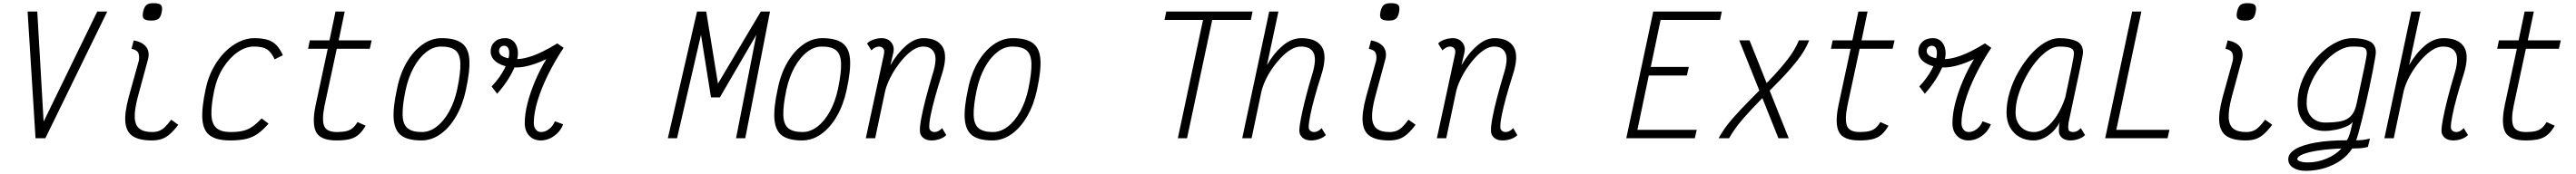

<svg xmlns="http://www.w3.org/2000/svg" viewBox="-20 -873 16240 1099"><path d="M204 0 154 -800H215L255 -105L593 -800H656L266 0Z M936 14Q860 14 818.5 -12Q777 -38 770.5 -98.5Q764 -159 792 -262L855 -489Q860 -517 852.5 -537Q845 -557 809 -565L823 -618Q876 -608 900 -578.5Q924 -549 914 -502L849 -262Q827 -178 829.5 -129.5Q832 -81 859.5 -60Q887 -39 938 -39Q963 -39 982 -46Q1001 -53 1019 -70Q1037 -87 1059 -117L1104 -85Q1076 -48 1051 -26Q1026 -4 999 5Q972 14 936 14ZM934 -743Q898 -743 886.5 -755.5Q875 -768 883 -802Q890 -831 904 -842Q918 -853 948 -853Q985 -853 995.5 -840.5Q1006 -828 999 -794Q993 -765 978.5 -754Q964 -743 934 -743Z M1629 -125 1673 -92Q1638 -52 1605 -28.5Q1572 -5 1531 4.5Q1490 14 1430 14Q1348 14 1305 -16Q1262 -46 1256 -117.5Q1250 -189 1277 -313Q1292 -384 1323.5 -442.5Q1355 -501 1397 -543.5Q1439 -586 1487 -609Q1535 -632 1582 -632Q1632 -632 1665.5 -622Q1699 -612 1722 -588.5Q1745 -565 1763 -524L1711 -498Q1697 -529 1680 -547Q1663 -565 1639 -572Q1615 -579 1579 -579Q1530 -579 1479.5 -544.5Q1429 -510 1389 -448.5Q1349 -387 1331 -305Q1310 -203 1313 -145.5Q1316 -88 1345.5 -63.5Q1375 -39 1433 -39Q1481 -39 1513 -47Q1545 -55 1571.5 -73.5Q1598 -92 1629 -125Z M2101 14Q2001 14 1973 -38.5Q1945 -91 1970 -210L2046 -565H1922L1933 -618H2057L2095 -800H2153L2115 -618H2323L2311 -565H2103L2026 -206Q2008 -116 2023.5 -77.5Q2039 -39 2104 -39Q2140 -39 2164 -45Q2188 -51 2204 -65Q2220 -79 2234 -102L2285 -79Q2264 -43 2240.5 -22.5Q2217 -2 2183.5 6Q2150 14 2101 14Z M2636 14Q2552 14 2510 -17Q2468 -48 2462 -119.5Q2456 -191 2483 -313Q2502 -408 2544 -479.5Q2586 -551 2643 -591.5Q2700 -632 2764 -632Q2848 -632 2890.5 -601Q2933 -570 2938.5 -499Q2944 -428 2917 -305Q2897 -211 2855.5 -139Q2814 -67 2757.5 -26.5Q2701 14 2636 14ZM2639 -39Q2688 -39 2733 -73.5Q2778 -108 2812 -170Q2846 -232 2863 -313Q2884 -415 2882 -473Q2880 -531 2851 -555Q2822 -579 2761 -579Q2712 -579 2667.5 -544.5Q2623 -510 2589 -448.5Q2555 -387 2537 -305Q2516 -204 2518 -145.5Q2520 -87 2549.5 -63Q2579 -39 2639 -39Z M3114 -281 3079 -327Q3129 -379 3159.5 -437.5Q3190 -496 3190 -539Q3190 -559 3182 -571.5Q3174 -584 3158 -584Q3145 -584 3135.5 -575Q3126 -566 3126 -551Q3126 -526 3157.5 -513Q3189 -500 3240 -500Q3270 -500 3311.5 -512Q3353 -524 3400 -547Q3447 -570 3493 -599L3533 -571Q3477 -487 3434.5 -400.5Q3392 -314 3368.5 -235.5Q3345 -157 3345 -96Q3345 -71 3357.5 -55Q3370 -39 3391 -39Q3417 -39 3441.5 -58Q3466 -77 3478 -107L3530 -88Q3519 -58 3497 -35Q3475 -12 3447 1Q3419 14 3389 14Q3344 14 3316 -16Q3288 -46 3288 -95Q3288 -152 3305 -219.5Q3322 -287 3352.5 -359.5Q3383 -432 3424 -500Q3376 -476 3325.5 -461.5Q3275 -447 3238 -447Q3164 -447 3118.5 -475Q3073 -503 3073 -549Q3073 -585 3098 -608.5Q3123 -632 3165 -632Q3201 -632 3223 -605.5Q3245 -579 3245 -536Q3245 -504 3229 -461.5Q3213 -419 3183.5 -372.5Q3154 -326 3114 -281Z M4190 0 4374 -800H4432L4506 -345L4776 -800H4834L4678 0H4620L4748 -653L4518 -258H4462L4399 -653L4248 0Z M5036 14Q4952 14 4910 -17Q4868 -48 4862 -119.5Q4856 -191 4883 -313Q4902 -408 4944 -479.5Q4986 -551 5043 -591.5Q5100 -632 5164 -632Q5248 -632 5290.5 -601Q5333 -570 5338.5 -499Q5344 -428 5317 -305Q5297 -211 5255.5 -139Q5214 -67 5157.5 -26.5Q5101 14 5036 14ZM5039 -39Q5088 -39 5133 -73.5Q5178 -108 5212 -170Q5246 -232 5263 -313Q5284 -415 5282 -473Q5280 -531 5251 -555Q5222 -579 5161 -579Q5112 -579 5067.5 -544.5Q5023 -510 4989 -448.5Q4955 -387 4937 -305Q4916 -204 4918 -145.5Q4920 -87 4949.5 -63Q4979 -39 5039 -39Z M5919 -64 5945 -20Q5932 -5 5906 4.5Q5880 14 5852 14Q5819 14 5799 -3Q5779 -20 5779 -47Q5778 -75 5788 -128.5Q5798 -182 5816.5 -253Q5835 -324 5859 -404Q5889 -498 5870 -538.5Q5851 -579 5799 -579Q5770 -579 5739.5 -560Q5709 -541 5680 -509.5Q5651 -478 5626 -440.5Q5601 -403 5583 -363Q5565 -323 5558 -289L5497 0H5438L5552 -529Q5553 -534 5553.5 -539.5Q5554 -545 5554 -549Q5554 -562 5544.5 -570.5Q5535 -579 5520 -579Q5510 -579 5497.5 -573Q5485 -567 5473 -555L5446 -598Q5460 -614 5486.5 -623Q5513 -632 5539 -632Q5562 -632 5580.5 -621Q5599 -610 5608.5 -588.5Q5618 -567 5611 -538L5593 -461Q5636 -536 5691 -584Q5746 -632 5801 -632Q5889 -632 5922.5 -576Q5956 -520 5916 -398Q5893 -326 5875 -261Q5857 -196 5847 -146Q5837 -96 5838 -69Q5838 -56 5847.5 -47.5Q5857 -39 5872 -39Q5883 -39 5896 -45.5Q5909 -52 5919 -64Z M6236 14Q6152 14 6110 -17Q6068 -48 6062 -119.5Q6056 -191 6083 -313Q6102 -408 6144 -479.5Q6186 -551 6243 -591.5Q6300 -632 6364 -632Q6448 -632 6490.5 -601Q6533 -570 6538.5 -499Q6544 -428 6517 -305Q6497 -211 6455.5 -139Q6414 -67 6357.5 -26.5Q6301 14 6236 14ZM6239 -39Q6288 -39 6333 -73.5Q6378 -108 6412 -170Q6446 -232 6463 -313Q6484 -415 6482 -473Q6480 -531 6451 -555Q6422 -579 6361 -579Q6312 -579 6267.5 -544.5Q6223 -510 6189 -448.5Q6155 -387 6137 -305Q6116 -204 6118 -145.5Q6120 -87 6149.5 -63Q6179 -39 6239 -39Z M7405 0 7575 -800H7633L7463 0ZM7321 -747 7332 -800H7876L7865 -747Z M8311 -64 8338 -20Q8324 -5 8298 4.5Q8272 14 8245 14Q8212 14 8191.5 -3Q8171 -20 8171 -47Q8171 -75 8181.5 -128.5Q8192 -182 8210 -253Q8228 -324 8252 -403Q8281 -498 8261 -538.5Q8241 -579 8181 -579Q8150 -579 8118 -560Q8086 -541 8055.5 -509Q8025 -477 7999 -439Q7973 -401 7955 -361Q7937 -321 7930 -286L7870 0H7811L7981 -800H8039L7967 -462Q8010 -537 8066 -584.5Q8122 -632 8184 -632Q8279 -632 8313.5 -576Q8348 -520 8309 -398Q8286 -326 8268 -261Q8250 -196 8240 -146Q8230 -96 8230 -69Q8230 -56 8240 -47.5Q8250 -39 8265 -39Q8276 -39 8288.5 -45.5Q8301 -52 8311 -64Z M8736 14Q8660 14 8618.5 -12Q8577 -38 8570.5 -98.5Q8564 -159 8592 -262L8655 -489Q8660 -517 8652.5 -537Q8645 -557 8609 -565L8623 -618Q8676 -608 8700 -578.5Q8724 -549 8714 -502L8649 -262Q8627 -178 8629.5 -129.5Q8632 -81 8659.5 -60Q8687 -39 8738 -39Q8763 -39 8782 -46Q8801 -53 8819 -70Q8837 -87 8859 -117L8904 -85Q8876 -48 8851 -26Q8826 -4 8799 5Q8772 14 8736 14ZM8734 -743Q8698 -743 8686.5 -755.5Q8675 -768 8683 -802Q8690 -831 8704 -842Q8718 -853 8748 -853Q8785 -853 8795.5 -840.5Q8806 -828 8799 -794Q8793 -765 8778.5 -754Q8764 -743 8734 -743Z M9519 -64 9545 -20Q9532 -5 9506 4.5Q9480 14 9452 14Q9419 14 9399 -3Q9379 -20 9379 -47Q9378 -75 9388 -128.5Q9398 -182 9416.5 -253Q9435 -324 9459 -404Q9489 -498 9470 -538.5Q9451 -579 9399 -579Q9370 -579 9339.5 -560Q9309 -541 9280 -509.5Q9251 -478 9226 -440.5Q9201 -403 9183 -363Q9165 -323 9158 -289L9097 0H9038L9152 -529Q9153 -534 9153.5 -539.5Q9154 -545 9154 -549Q9154 -562 9144.5 -570.5Q9135 -579 9120 -579Q9110 -579 9097.5 -573Q9085 -567 9073 -555L9046 -598Q9060 -614 9086.5 -623Q9113 -632 9139 -632Q9162 -632 9180.5 -621Q9199 -610 9208.5 -588.5Q9218 -567 9211 -538L9193 -461Q9236 -536 9291 -584Q9346 -632 9401 -632Q9489 -632 9522.5 -576Q9556 -520 9516 -398Q9493 -326 9475 -261Q9457 -196 9447 -146Q9437 -96 9438 -69Q9438 -56 9447.5 -47.5Q9457 -39 9472 -39Q9483 -39 9496 -45.5Q9509 -52 9519 -64Z M10232 0 10402 -800H10834L10823 -747H10411L10456 -784L10380 -420L10349 -450H10626L10614 -396H10336L10380 -426L10296 -24L10273 -53H10676L10664 0Z M10880 0H10814Q10848 -63 10902 -124.5Q10956 -186 11017.5 -247.5Q11079 -309 11138.5 -371Q11198 -433 11246 -494Q11294 -555 11320 -618H11385Q11360 -555 11312 -493.5Q11264 -432 11204.5 -370.5Q11145 -309 11083.5 -247Q11022 -185 10968.5 -123.5Q10915 -62 10880 0ZM11256 0H11191L10944 -618H11009Z M11701 14Q11601 14 11573 -38.5Q11545 -91 11570 -210L11646 -565H11522L11533 -618H11657L11695 -800H11753L11715 -618H11923L11911 -565H11703L11626 -206Q11608 -116 11623.5 -77.5Q11639 -39 11704 -39Q11740 -39 11764 -45Q11788 -51 11804 -65Q11820 -79 11834 -102L11885 -79Q11864 -43 11840.5 -22.5Q11817 -2 11783.5 6Q11750 14 11701 14Z M12114 -281 12079 -327Q12129 -379 12159.5 -437.5Q12190 -496 12190 -539Q12190 -559 12182 -571.5Q12174 -584 12158 -584Q12145 -584 12135.5 -575Q12126 -566 12126 -551Q12126 -526 12157.5 -513Q12189 -500 12240 -500Q12270 -500 12311.5 -512Q12353 -524 12400 -547Q12447 -570 12493 -599L12533 -571Q12477 -487 12434.5 -400.5Q12392 -314 12368.5 -235.5Q12345 -157 12345 -96Q12345 -71 12357.5 -55Q12370 -39 12391 -39Q12417 -39 12441.5 -58Q12466 -77 12478 -107L12530 -88Q12519 -58 12497 -35Q12475 -12 12447 1Q12419 14 12389 14Q12344 14 12316 -16Q12288 -46 12288 -95Q12288 -152 12305 -219.5Q12322 -287 12352.5 -359.5Q12383 -432 12424 -500Q12376 -476 12325.5 -461.5Q12275 -447 12238 -447Q12164 -447 12118.5 -475Q12073 -503 12073 -549Q12073 -585 12098 -608.5Q12123 -632 12165 -632Q12201 -632 12223 -605.5Q12245 -579 12245 -536Q12245 -504 12229 -461.5Q12213 -419 12183.5 -372.5Q12154 -326 12114 -281Z M13097 -64 13124 -20Q13110 -5 13084 4.5Q13058 14 13031 14Q12999 14 12979 -2.5Q12959 -19 12959 -46Q12959 -63 12960.5 -79Q12962 -95 12966 -103Q12938 -50 12892.5 -18Q12847 14 12800 14Q12749 14 12710.5 -8Q12672 -30 12650.5 -69.5Q12629 -109 12629 -162Q12629 -224 12648.5 -290Q12668 -356 12702.5 -417Q12737 -478 12779.5 -526.5Q12822 -575 12869.5 -603.5Q12917 -632 12963 -632Q13029 -632 13070 -613Q13111 -594 13111 -542Q13111 -538 13109 -525Q13107 -512 13101.5 -485Q13096 -458 13086 -409.5Q13076 -361 13059.5 -285Q13043 -209 13020 -99Q13016 -72 13019.5 -55.5Q13023 -39 13051 -39Q13062 -39 13074.5 -45.5Q13087 -52 13097 -64ZM12802 -39Q12840 -39 12877.5 -66.5Q12915 -94 12946.5 -143.5Q12978 -193 12999 -257Q13024 -373 13039 -446.5Q13054 -520 13054 -536Q13054 -561 13032 -570Q13010 -579 12961 -579Q12926 -579 12888 -553Q12850 -527 12814 -483Q12778 -439 12749.5 -384.5Q12721 -330 12703.5 -273Q12686 -216 12686 -163Q12686 -108 12718 -73.5Q12750 -39 12802 -39Z M13251 0 13421 -800H13479L13321 -53H13656L13644 0Z M14136 14Q14060 14 14018.5 -12Q13977 -38 13970.5 -98.5Q13964 -159 13992 -262L14055 -489Q14060 -517 14052.5 -537Q14045 -557 14009 -565L14023 -618Q14076 -608 14100 -578.5Q14124 -549 14114 -502L14049 -262Q14027 -178 14029.5 -129.5Q14032 -81 14059.5 -60Q14087 -39 14138 -39Q14163 -39 14182 -46Q14201 -53 14219 -70Q14237 -87 14259 -117L14304 -85Q14276 -48 14251 -26Q14226 -4 14199 5Q14172 14 14136 14ZM14134 -743Q14098 -743 14086.5 -755.5Q14075 -768 14083 -802Q14090 -831 14104 -842Q14118 -853 14148 -853Q14185 -853 14195.5 -840.5Q14206 -828 14199 -794Q14193 -765 14178.5 -754Q14164 -743 14134 -743Z M14515 206Q14466 206 14435.5 186Q14405 166 14405 133Q14405 96 14450 69Q14495 42 14578 27.5Q14661 13 14775 13Q14788 -9 14797 -43.5Q14806 -78 14811 -104Q14801 -87 14771 -74Q14741 -61 14704.5 -53.5Q14668 -46 14635 -46Q14558 -46 14511 -93.5Q14464 -141 14464 -219Q14463 -280 14483.5 -340Q14504 -400 14539.5 -452.5Q14575 -505 14620 -545.5Q14665 -586 14714 -609Q14763 -632 14809 -632Q14875 -632 14916 -613Q14957 -594 14957 -542Q14957 -532 14951.5 -500Q14946 -468 14937 -421.5Q14928 -375 14916.5 -321Q14905 -267 14892.5 -213.5Q14880 -160 14868.5 -113Q14857 -66 14847.5 -32.5Q14838 1 14833 13Q14855 13 14874.5 11Q14894 9 14920 2L14907 55Q14882 62 14855.5 63.5Q14829 65 14808 65Q14782 107 14737 139Q14692 171 14634.5 188.5Q14577 206 14515 206ZM14529 153Q14588 153 14646 129Q14704 105 14740 65Q14658 68 14595.5 77.5Q14533 87 14498 101Q14463 115 14462 132Q14462 140 14481 146.5Q14500 153 14529 153ZM14637 -99Q14696 -99 14736 -107Q14776 -115 14800.5 -141Q14825 -167 14836 -219Q14867 -364 14883.5 -442Q14900 -520 14900 -536Q14900 -557 14890.5 -566Q14881 -575 14861 -577Q14841 -579 14807 -579Q14772 -579 14732 -558.5Q14692 -538 14654.5 -502Q14617 -466 14586.5 -420Q14556 -374 14538 -323Q14520 -272 14521 -220Q14521 -166 14553 -132.5Q14585 -99 14637 -99Z M15511 -64 15538 -20Q15524 -5 15498 4.5Q15472 14 15445 14Q15412 14 15391.5 -3Q15371 -20 15371 -47Q15371 -75 15381.5 -128.5Q15392 -182 15410 -253Q15428 -324 15452 -403Q15481 -498 15461 -538.5Q15441 -579 15381 -579Q15350 -579 15318 -560Q15286 -541 15255.5 -509Q15225 -477 15199 -439Q15173 -401 15155 -361Q15137 -321 15130 -286L15070 0H15011L15181 -800H15239L15167 -462Q15210 -537 15266 -584.5Q15322 -632 15384 -632Q15479 -632 15513.5 -576Q15548 -520 15509 -398Q15486 -326 15468 -261Q15450 -196 15440 -146Q15430 -96 15430 -69Q15430 -56 15440 -47.5Q15450 -39 15465 -39Q15476 -39 15488.5 -45.5Q15501 -52 15511 -64Z M15901 14Q15801 14 15773 -38.5Q15745 -91 15770 -210L15846 -565H15722L15733 -618H15857L15895 -800H15953L15915 -618H16123L16111 -565H15903L15826 -206Q15808 -116 15823.5 -77.5Q15839 -39 15904 -39Q15940 -39 15964 -45Q15988 -51 16004 -65Q16020 -79 16034 -102L16085 -79Q16064 -43 16040.5 -22.5Q16017 -2 15983.5 6Q15950 14 15901 14Z"/></svg>

Font: Victor Mono Thin ExtraLight
Style: Italic
Weight: 250
Italic angle: -12°
Monospace: yes
Version: Version 1.561;gftools[0.9.30]